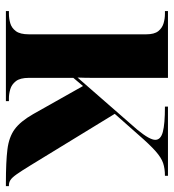

<svg xmlns="http://www.w3.org/2000/svg" viewBox="10 -586 576 635"><g transform="rotate(90 297.5 -268.0)"><path d="M16 0V-10H25Q41 -10 56.5 -14.5Q72 -19 82.5 -33Q93 -47 93 -76V-464Q93 -491 82.5 -504Q72 -517 56.5 -521.5Q41 -526 25 -526H16V-536H237V-332Q237 -309 237 -285Q237 -261 236 -237L408 -434Q426 -456 434 -470.5Q442 -485 442 -494Q442 -512 416 -519Q390 -526 332 -526V-536H561V-526Q537 -526 519 -520Q501 -514 479.5 -495Q458 -476 425 -438L356 -360L526 -82Q545 -51 556 -35.5Q567 -20 575 -15Q583 -10 592 -10H595V0H584Q515 0 474 -5Q433 -10 407 -29Q381 -48 357 -90L264 -255L237 -223V-76Q237 -47 248 -33Q259 -19 274.5 -14.5Q290 -10 304 -10H314V0Z"/></g></svg>

Font: Noto Serif Display SemiCondensed
Style: Bold
Weight: 700
Width: 4
Designer: Monotype Design Team
Foundry: Monotype Imaging Inc.
Version: Version 2.009